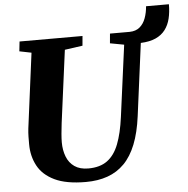

<svg xmlns="http://www.w3.org/2000/svg" viewBox="-58 -925 971 992"><g transform="rotate(-5 427.0 -429.0)"><path d="M348 10Q246 10 185.8 -19Q125.5 -48 98.8 -98Q72 -148 72 -210Q72 -229 72.2 -249.2Q72.5 -269.5 75 -291L125.5 -680L63.5 -692.5L69 -743H395.5L391 -693L298.5 -680L249 -304Q245.5 -275 243.2 -249.2Q241 -223.5 241 -205Q241 -164 254 -130.5Q267 -97 294.8 -77.8Q322.5 -58.5 366 -58.5Q426.5 -58.5 464.5 -86.2Q502.5 -114 524 -169.5Q545.5 -225 556.5 -307.5L606 -679.5L533.5 -693L538 -743H640Q672.5 -743.5 692.8 -760.8Q713 -778 723.2 -806.2Q733.5 -834.5 736 -867.5H854.5Q854.5 -827 846.5 -793.8Q838.5 -760.5 819.8 -735.8Q801 -711 770 -697Q739 -683 692.5 -681L643.5 -306Q632.5 -221 608.5 -160.8Q584.5 -100.5 547.5 -63Q510.5 -25.5 460.5 -7.8Q410.5 10 348 10Z"/></g></svg>

Font: Merriweather 28pt Black
Style: Italic
Weight: 900
Italic angle: -7.8°
Version: Version 2.101